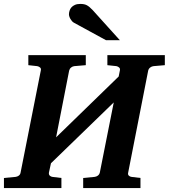

<svg xmlns="http://www.w3.org/2000/svg" viewBox="-37 -949 852 969"><path d="M737.8 -615.2Q729 -614.3 721.2 -608.4Q713.4 -602.5 710.9 -592.8L609.9 -78.1Q607.4 -68.4 613 -62.7Q618.7 -57.1 627 -56.2L671.9 -50.8V0H382.8V-50.8L439.9 -56.2Q449.2 -57.1 456.8 -62.7Q464.4 -68.4 466.8 -78.1L537.1 -432.1L220.2 -125L210 -78.1Q208.5 -68.4 214.1 -62.7Q219.7 -57.1 228 -56.2L272.9 -50.8V0H-17.1V-50.8L41 -56.2Q50.3 -57.1 57.9 -62.7Q65.4 -68.4 66.9 -78.1L168.9 -592.8Q171.4 -602.5 165.8 -607.9Q160.2 -613.3 150.9 -615.2L106 -620.1V-670.9H396V-620.1L337.9 -615.2Q329.6 -614.3 322 -608.4Q314.5 -602.5 312 -592.8L246.1 -255.9L562 -563L567.9 -592.8Q570.3 -602.5 564.7 -607.9Q559.1 -613.3 550.8 -615.2L504.9 -620.1V-670.9H794.9V-620.1ZM498 -746.1 335.9 -834.5Q330.6 -837.4 326.2 -842.5Q321.8 -847.7 318.4 -853.5Q314.9 -859.4 313 -865.5Q311 -871.6 311 -876.5Q311 -885.3 314 -894.8Q316.9 -904.3 323.5 -911.9Q330.1 -919.4 341.1 -924.3Q352.1 -929.2 368.2 -929.2Q378.4 -929.2 386.2 -927.7Q394 -926.3 401.1 -922.6Q408.2 -918.9 415.3 -912.8Q422.4 -906.7 431.2 -897.5L567.9 -746.1Z"/></svg>

Font: Charis SIL CyrE
Style: Bold Italic
Weight: 700
Italic angle: -11°
Foundry: SIL International
Version: Version 5.000